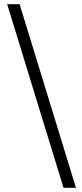

<svg xmlns="http://www.w3.org/2000/svg" viewBox="-20 -730 390 910"><path d="M281 160 14 -710H73L340 160Z"/></svg>

Font: .
Style: 
Weight: 400
Designer: Paul D. Hunt, Dalton Maag
Foundry: Dalton Maag Ltd
Version: Version 1.200